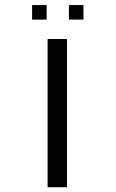

<svg xmlns="http://www.w3.org/2000/svg" viewBox="-20 -747 466 774"><path d="M250 -589.8V7.8H171.9V-589.8ZM316.4 -726.6V-668H257.8V-726.6ZM168 -726.6V-668H109.4V-726.6Z"/></svg>

Font: 和音 by 宁静之雨，公众号njzyshare
Style: Regular
Weight: 400
Designer: Steve Matteson
Foundry: Ascender Corporation
Version: Version 6.00;June 8, 2018;FontCreator 11.0.0.2388 32-bit